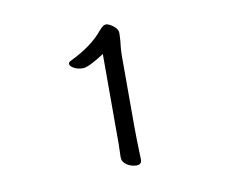

<svg xmlns="http://www.w3.org/2000/svg" viewBox="-53 -772 605 510"><g transform="rotate(-10 250.0 -516.5)"><path d="M291 -338Q291 -325 277 -325Q263 -325 251 -333Q239 -341 239 -354L240 -389V-632Q197 -604 182 -604Q167 -604 157 -610Q147 -616 147 -621.5Q147 -627 155 -630Q213 -658 243 -695Q254 -708 261.5 -708Q269 -708 281 -699Q293 -690 293 -679L292 -659Q289 -635 289 -622V-429Q289 -399 291 -338Z"/></g></svg>

Font: LXGW WenKai Mono TC Light
Style: Regular
Weight: 300
Designer: LXGW / Fontworks Inc.
Foundry: LXGW / Fontworks Inc.
Version: Version 1.330